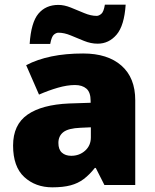

<svg xmlns="http://www.w3.org/2000/svg" viewBox="-20 -792 663 822"><path d="M336 -563Q441 -563 500 -511Q559 -459 559 -363V0H427L390 -73H386Q363 -44 338.5 -25.5Q314 -7 282 1.5Q250 10 204 10Q132 10 84 -34Q36 -78 36 -169Q36 -258 97.5 -301Q159 -344 276 -349L368 -352V-360Q368 -397 350 -412.5Q332 -428 301 -428Q268 -428 228 -416.5Q188 -405 147 -387L92 -513Q140 -538 200.5 -550.5Q261 -563 336 -563ZM325 -245Q273 -243 251.5 -226.5Q230 -210 230 -180Q230 -152 245 -138.5Q260 -125 285 -125Q320 -125 344.5 -147Q369 -169 369 -204V-247ZM107 -604Q113 -696 144.5 -733.5Q176 -771 230 -771Q255 -771 283.5 -759.5Q312 -748 340.5 -736Q369 -724 394 -724Q403 -724 413.5 -732.5Q424 -741 429 -772H518Q512 -682 479 -643.5Q446 -605 398 -605Q369 -605 339.5 -617Q310 -629 282.5 -640.5Q255 -652 230 -652Q221 -652 211 -644Q201 -636 195 -604Z"/></svg>

Font: Noto Sans Ethiopic Black
Style: Regular
Weight: 900
Designer: Monotype Design Team
Foundry: Monotype Imaging Inc.
Version: Version 2.102; ttfautohint (v1.8.4.7-5d5b)